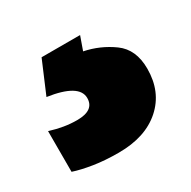

<svg xmlns="http://www.w3.org/2000/svg" viewBox="-72 -70 378 380"><g transform="rotate(-30 117.5 120.0)"><path d="M233 124Q233 177 197.5 208.5Q162 240 101 240Q70 240 44.5 236Q19 232 1 226V133Q17 138 32 140.5Q47 143 62 143Q101 143 101 115Q101 83 32 73L63 0H151L140 31Q175 38 204 59Q233 80 233 124Z"/></g></svg>

Font: Noto Sans SemiCondensed Black
Style: Regular
Weight: 900
Width: 4
Designer: Monotype Design Team
Foundry: Monotype Imaging Inc.
Version: Version 2.013; ttfautohint (v1.8.4.7-5d5b)